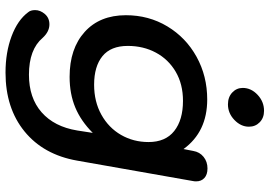

<svg xmlns="http://www.w3.org/2000/svg" viewBox="-164 -586 1000 713"><g transform="rotate(90 336.5 -230.0)"><path d="M26 166Q18 157 18 140Q18 121 32.5 104Q47 87 71 87Q98 87 121 112Q164 163 258 163Q344 163 397.5 116Q451 69 465 -16L474 -74Q430 -30 379.5 -9Q329 12 266 12Q161 12 99 -44Q37 -100 37 -197Q37 -282 78.5 -351Q120 -420 191.5 -459.5Q263 -499 350 -499Q470 -499 534 -411L541 -447Q545 -471 563 -485.5Q581 -500 606 -500Q629 -500 641.5 -488.5Q654 -477 654 -458Q654 -451 653 -447L577 -16Q555 109 468.5 179.5Q382 250 250 250Q175 250 115 227.5Q55 205 26 166ZM508 -281Q508 -344 467 -376.5Q426 -409 355 -409Q293 -409 247 -382Q201 -355 176 -308.5Q151 -262 151 -204Q151 -141 189 -110Q227 -79 295 -79Q358 -79 406.5 -106Q455 -133 481.5 -179Q508 -225 508 -281ZM307 -631Q307 -662 332.5 -686Q358 -710 392 -710Q418 -710 434.5 -694Q451 -678 451 -654Q451 -624 426 -600Q401 -576 368 -576Q341 -576 324 -592Q307 -608 307 -631Z"/></g></svg>

Font: Kodchasan SemiBold
Style: Italic
Weight: 600
Italic angle: -10°
Version: Version 1.000; ttfautohint (v1.6)